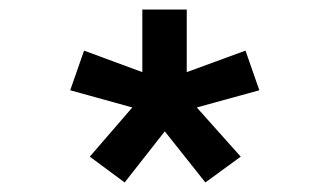

<svg xmlns="http://www.w3.org/2000/svg" viewBox="-20 -730 690 402"><path d="M241 -348 168 -402 257 -505 127 -541 156 -624 278 -579V-710H371V-579L494 -624L523 -541L392 -505L484 -402L410 -348L325 -455Z"/></svg>

Font: Azeret Mono Thin Medium
Style: Regular
Weight: 500
Version: Version 1.002